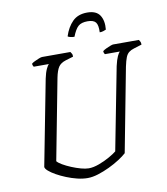

<svg xmlns="http://www.w3.org/2000/svg" viewBox="-96 -983 924 1063"><g transform="rotate(-10 366.0 -451.5)"><path d="M311 0Q283 0 252.5 -7.5Q222 -15 192.5 -27Q163 -39 139 -52.5Q115 -66 100 -79Q85 -92 84 -102L177 -583Q184 -616 193 -635Q202 -654 208 -659H123Q122 -661 119.5 -665.5Q117 -670 117 -677Q122 -682 134.5 -688Q147 -694 159.5 -699Q172 -704 178 -704H337Q339 -701 343.5 -694Q348 -687 347 -676L304 -663Q275 -654 262.5 -635Q250 -616 242 -576L155 -122Q163 -112 183.5 -100Q204 -88 230.5 -77Q257 -66 282.5 -59Q308 -52 326 -52Q352 -52 384.5 -64Q417 -76 445 -92Q473 -108 486 -119L576 -583Q584 -618 592.5 -636Q601 -654 607 -659H523Q522 -661 519.5 -665.5Q517 -670 517 -677Q524 -683 536.5 -689Q549 -695 561 -699.5Q573 -704 577 -704H722Q724 -700 728 -694.5Q732 -689 732 -676L687 -662Q670 -657 658.5 -648Q647 -639 640 -621.5Q633 -604 626 -571L536 -100Q521 -86 494 -68.5Q467 -51 434.5 -35.5Q402 -20 370 -10Q338 0 311 0ZM374 -783Q361 -783 350 -786Q339 -789 337 -792Q353 -842 383.5 -872.5Q414 -903 466 -903Q517 -903 537 -872.5Q557 -842 552 -792Q546 -789 536.5 -786Q527 -783 516 -783Q518 -824 505.5 -839.5Q493 -855 460 -855Q425 -855 407.5 -839.5Q390 -824 374 -783Z"/></g></svg>

Font: Texturina 12pt Thin
Style: Italic
Weight: 250
Italic angle: -11°
Designer: Guillermo Torres Carreño
Foundry: Omnibus-Type
Version: Version 1.002